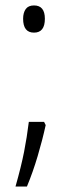

<svg xmlns="http://www.w3.org/2000/svg" viewBox="-20 -556 243 706"><path d="M65 -487Q65 -509 74.5 -522.5Q84 -536 105 -536Q145 -536 145 -487Q145 -436 105 -436Q65 -436 65 -487ZM148 -96Q136 -41 118.5 18Q101 77 79 130H37Q58 56 68.5 2.5Q79 -51 86 -108H142Z"/></svg>

Font: Noto Sans Lao UI ExtCond Light
Style: Regular
Weight: 300
Width: 2
Designer: Monotype Design Team
Foundry: Monotype Imaging Inc.
Version: Version 2.000; ttfautohint (v1.8.4.7-5d5b)